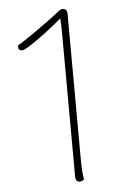

<svg xmlns="http://www.w3.org/2000/svg" viewBox="-51 -731 500 776"><g transform="rotate(-5 198.5 -342.5)"><path d="M253 -87 251 -671C251 -685 245 -693 234 -693C228 -693 224 -691 220 -689C170 -648 52 -566 41 -563C41 -555 36 -541 57 -541C73 -541 168 -611 220 -656C221 -640 222 -620 222 -598L224 -14C224 0 230 8 241 8C250 8 255 4 259 0C255 -16 253 -47 253 -87Z"/></g></svg>

Font: Arima Koshi Thin
Style: Regular
Weight: 250
Designer: Joana Correia and Natanael Gama
Foundry: NDISCOVER
Version: Version 1.019;PS 001.019;hotconv 1.0.88;makeotf.lib2.5.64775